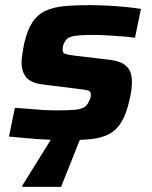

<svg xmlns="http://www.w3.org/2000/svg" viewBox="-20 -538 593 748"><path d="M242 8Q206 8 165 6Q124 4 84.5 0.5Q45 -3 15 -6L38 -118Q62 -116 84.5 -114.5Q107 -113 128.5 -111Q150 -109 169.5 -108.5Q189 -108 207 -108Q250 -108 273.5 -110.5Q297 -113 308.5 -120.5Q320 -128 326 -142Q330 -149 332 -155.5Q334 -162 334 -168Q334 -182 323 -185.5Q312 -189 282 -192L146 -209Q100 -215 82 -237Q64 -259 64 -295Q64 -308 67 -327.5Q70 -347 74 -368Q86 -421 106.5 -451.5Q127 -482 157.5 -496Q188 -510 230.5 -514Q273 -518 328 -518Q363 -518 401 -516Q439 -514 473 -510.5Q507 -507 529 -503L506 -391Q477 -395 447 -397Q417 -399 392 -400.5Q367 -402 350 -402Q315 -402 291.5 -400.5Q268 -399 254 -394Q240 -389 233 -376Q229 -371 226.5 -362.5Q224 -354 224 -345Q224 -332 233 -328.5Q242 -325 272 -321L400 -306Q429 -303 450 -294.5Q471 -286 482.5 -268Q494 -250 494 -217Q494 -206 492 -188.5Q490 -171 485 -151Q473 -95 453 -62.5Q433 -30 403.5 -15Q374 0 334 4Q294 8 242 8ZM67 190V185L193 -18H300L299 -13L218 190Z"/></svg>

Font: Saira SemiExpanded
Style: Bold Italic
Weight: 700
Width: 6
Italic angle: -12°
Designer: Hector Gatti with collaboration of the Omnibus-Type team
Foundry: Omnibus-Type
Version: Version 1.101